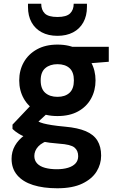

<svg xmlns="http://www.w3.org/2000/svg" viewBox="-20 -777 636 1029"><path d="M287 232Q212 232 157 214.5Q102 197 72 161.5Q42 126 42 74Q42 36 60 4Q78 -28 113 -53.5Q148 -79 199 -97L256 -30Q206 -15 185 8Q164 31 164 59Q164 83 179 99Q194 115 221.5 122.5Q249 130 284 130Q319 130 345 122Q371 114 385 98.5Q399 83 399 60Q399 30 379 13.5Q359 -3 297 -7Q244 -11 203 -19Q162 -27 132 -37Q102 -47 81 -60Q60 -73 47 -86V-109L155 -223L258 -192L125 -69L164 -139Q174 -132 185 -126Q196 -120 213 -115.5Q230 -111 258 -106.5Q286 -102 330 -98Q397 -92 439.5 -74Q482 -56 502 -23.5Q522 9 522 57Q522 103 497.5 142.5Q473 182 421 207Q369 232 287 232ZM288 -155Q224 -155 178 -180Q132 -205 107.5 -248.5Q83 -292 83 -346Q83 -400 107.5 -443.5Q132 -487 178 -512.5Q224 -538 288 -538Q353 -538 398.5 -512.5Q444 -487 468 -443.5Q492 -400 492 -346Q492 -292 468 -248.5Q444 -205 398.5 -180Q353 -155 288 -155ZM288 -258Q329 -258 352.5 -279.5Q376 -301 376 -346Q376 -391 352.5 -412Q329 -433 288 -433Q248 -433 223 -412Q198 -391 198 -346Q198 -301 222.5 -279.5Q247 -258 288 -258ZM377 -431 355 -526H563V-446ZM288 -585Q239 -585 203.5 -604Q168 -623 149 -657.5Q130 -692 130 -740V-757H201Q201 -724 220 -705Q239 -686 288 -686Q336 -686 355.5 -705Q375 -724 375 -757H446V-740Q446 -692 426.5 -657Q407 -622 371.5 -603.5Q336 -585 288 -585Z"/></svg>

Font: DM Sans 9pt
Style: Bold
Weight: 700
Version: Version 4.004;gftools[0.9.30]